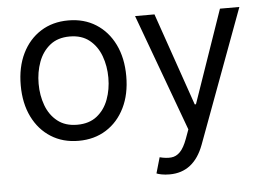

<svg xmlns="http://www.w3.org/2000/svg" viewBox="-52 -623 1239 896"><g transform="rotate(-5 567.0 -174.5)"><path d="M298.3 11.4Q224.4 11.4 168.9 -23.8Q113.3 -58.9 82.2 -122.2Q51.1 -185.4 51.1 -269.9Q51.1 -355.1 82.2 -418.7Q113.3 -482.2 168.9 -517.4Q224.4 -552.6 298.3 -552.6Q372.2 -552.6 427.7 -517.4Q483.3 -482.2 514.4 -418.7Q545.5 -355.1 545.5 -269.9Q545.5 -185.4 514.4 -122.2Q483.3 -58.9 427.7 -23.8Q372.2 11.4 298.3 11.4ZM298.3 -63.9Q354.4 -63.9 390.6 -92.7Q426.8 -121.4 444.2 -168.3Q461.6 -215.2 461.6 -269.9Q461.6 -324.6 444.2 -371.8Q426.8 -419 390.6 -448.2Q354.4 -477.3 298.3 -477.3Q242.2 -477.3 206 -448.2Q169.7 -419 152.3 -371.8Q134.9 -324.6 134.9 -269.9Q134.9 -215.2 152.3 -168.3Q169.7 -121.4 206 -92.7Q242.2 -63.9 298.3 -63.9ZM707.4 204.5Q686.1 204.5 669.4 201.2Q652.7 197.8 646.3 194.6L667.6 120.7Q698.2 128.6 721.6 126.4Q745 124.3 763.3 105.6Q781.6 87 796.9 45.5L812.5 2.8L610.8 -545.5H701.7L852.3 -110.8H858L1008.5 -545.5H1099.4L867.9 79.5Q821.4 204.5 707.4 204.5Z"/></g></svg>

Font: Inter Alia
Style: Regular
Weight: 400
Designer: Rasmus Andersson (Latin, Greek, Cyrillic etc.) and Evan from Shavian.info (Shavian, old style figures)
Foundry: Shavian.info
Version: Version 0.001;git-37ab20767